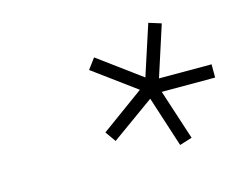

<svg xmlns="http://www.w3.org/2000/svg" viewBox="-57 -774 594 476"><g transform="rotate(-15 240.0 -536.5)"><path d="M311 -510 201 -431 182 -458 292 -538 183 -618 203 -645 313 -564 355 -693 387 -683 345 -553H480V-519H343L385 -390L353 -380Z"/></g></svg>

Font: Cairo ExtraLight
Style: Italic
Weight: 275
Italic angle: -13°
Designer: Mohamed Gaber, Accademia di Belle Arti di Urbino and others
Foundry: Kief Type Foundry, Accademia di Belle Arti di Urbino and others
Version: Version 3.011